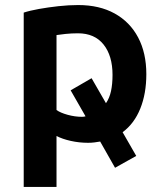

<svg xmlns="http://www.w3.org/2000/svg" viewBox="-20 -556 647 761"><path d="M74 185V-506Q98 -514 134.5 -520.5Q171 -527 211.5 -531.5Q252 -536 290 -536Q374 -536 434.5 -502.5Q495 -469 527.5 -407.5Q560 -346 560 -262Q560 -185 536 -125.5Q512 -66 466 -32L520 62L436 109L377 5Q366 7 354 8.5Q342 10 329 10Q294 10 260.5 2.5Q227 -5 204 -17V185ZM305 -93Q313 -93 319 -95L260 -198L343 -246L400 -147Q414 -167 420 -195Q426 -223 426 -259Q426 -335 390.5 -379.5Q355 -424 289 -424Q263 -424 239.5 -421.5Q216 -419 204 -417V-120Q219 -109 248 -101Q277 -93 305 -93Z"/></svg>

Font: Ubuntu Sans
Style: Bold
Weight: 700
Designer: Dalton Maag Ltd
Foundry: Dalton Maag Ltd
Version: Version 1.006; ttfautohint (v1.8.4.7-5d5b)